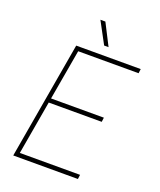

<svg xmlns="http://www.w3.org/2000/svg" viewBox="-161 -995 909 1094"><g transform="rotate(20 293.5 -448.0)"><path d="M461.4 -352.5H140.1L83.5 -26.4H448.7L445.3 0H53.2L176.3 -710.9H567.4L564 -684.6H197.8L144.5 -378.9H464.8ZM352.5 -765.6H325.7L255.4 -896.5H285.6Z"/></g></svg>

Font: TypoPRO Roboto Mono
Style: Italic
Weight: 250
Designer: Google
Version: Version 2.000986; 2015; ttfautohint (v1.3)